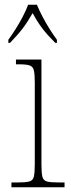

<svg xmlns="http://www.w3.org/2000/svg" viewBox="-20 -786 298 806"><path d="M28 0V-20H53Q87 -20 102.5 -24Q118 -28 122 -44Q126 -60 126 -95V-440Q126 -475 122 -491Q118 -507 104 -511.5Q90 -516 61 -516H47V-536H154V-95Q154 -60 158 -44Q162 -28 177.5 -24Q193 -20 228 -20H251V0ZM15 -619Q29 -638 45.5 -664Q62 -690 76 -717Q90 -744 98 -766H135Q144 -744 158 -717Q172 -690 188.5 -664Q205 -638 219 -619V-606H212Q178 -640 157.5 -667Q137 -694 117 -731Q96 -694 75.5 -667Q55 -640 22 -606H15Z"/></svg>

Font: Noto Serif Georgian SemiCondensed Thin
Style: Regular
Weight: 100
Width: 4
Designer: Monotype Design Team, Akaki Razmadze
Foundry: Google LLC
Version: Version 2.003; ttfautohint (v1.8.4.7-5d5b)